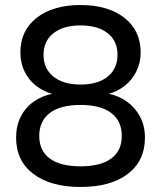

<svg xmlns="http://www.w3.org/2000/svg" viewBox="-20 -734 640 763"><path d="M300 9Q181 9 112.5 -43Q44 -95 44 -187Q44 -234 62.5 -270.5Q81 -307 114.5 -330.5Q148 -354 191 -362V-360Q153 -370 123.5 -393Q94 -416 77.5 -450Q61 -484 61 -525Q61 -613 126 -663.5Q191 -714 300 -714Q409 -714 474 -663.5Q539 -613 539 -525Q539 -485 522 -450.5Q505 -416 475.5 -393Q446 -370 409 -360V-362Q451 -354 484 -330.5Q517 -307 536.5 -270.5Q556 -234 556 -187Q556 -95 488 -43Q420 9 300 9ZM300 -73Q380 -73 422 -104Q464 -135 464 -194Q464 -253 422 -285Q380 -317 300 -317Q220 -317 178 -285Q136 -253 136 -194Q136 -135 178 -104Q220 -73 300 -73ZM300 -398Q369 -398 408 -429.5Q447 -461 447 -517Q447 -571 408 -602Q369 -633 300 -633Q232 -633 192.5 -602Q153 -571 153 -516Q153 -461 192.5 -429.5Q232 -398 300 -398Z"/></svg>

Font: Nunito Sans 12pt ExtraLight 8pt Medium
Style: Regular
Weight: 500
Version: Version 3.101;gftools[0.9.27]